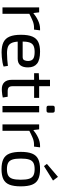

<svg xmlns="http://www.w3.org/2000/svg" viewBox="860 -1637 790 2550"><g transform="rotate(90 1255.0 -362.0)"><path d="M144 -487 155 -394 163 -379V0H78V-487ZM383 -499 373 -419H345Q302 -419 259 -401.5Q216 -384 154 -352L147 -405Q201 -449 255.5 -474Q310 -499 361 -499Z M666 -499Q776 -499 825.5 -459Q875 -419 875 -340Q876 -275 848 -238.5Q820 -202 759 -202H475V-268H737Q770 -268 780 -290.5Q790 -313 790 -340Q789 -387 762 -407Q735 -427 670 -427Q617 -427 586.5 -411.5Q556 -396 543.5 -357.5Q531 -319 531 -250Q531 -172 546.5 -131Q562 -90 596 -75Q630 -60 686 -60Q725 -60 771.5 -63.5Q818 -67 855 -72L864 -15Q841 -6 807.5 0Q774 6 738.5 9Q703 12 675 12Q591 12 540 -13.5Q489 -39 465.5 -95.5Q442 -152 442 -245Q442 -341 465.5 -396.5Q489 -452 538.5 -475.5Q588 -499 666 -499Z M1125 -631V-134Q1125 -99 1140 -84Q1155 -69 1191 -69H1265L1275 -4Q1259 0 1238 3Q1217 6 1197 7.5Q1177 9 1165 9Q1104 9 1072 -25Q1040 -59 1040 -123V-631ZM1280 -487V-420H952V-482L1048 -487Z M1472 -487V0H1388V-487ZM1450 -694Q1476 -694 1476 -668V-611Q1476 -585 1450 -585H1410Q1384 -585 1384 -611V-668Q1384 -694 1410 -694Z M1698 -487 1709 -394 1717 -379V0H1632V-487ZM1937 -499 1927 -419H1899Q1856 -419 1813 -401.5Q1770 -384 1708 -352L1701 -405Q1755 -449 1809.5 -474Q1864 -499 1915 -499Z M2226 -499Q2310 -499 2360.5 -474Q2411 -449 2433 -392.5Q2455 -336 2455 -243Q2455 -150 2433 -93.5Q2411 -37 2360.5 -12Q2310 13 2226 13Q2143 13 2092.5 -12Q2042 -37 2019.5 -93.5Q1997 -150 1997 -243Q1997 -336 2019.5 -392.5Q2042 -449 2092.5 -474Q2143 -499 2226 -499ZM2226 -427Q2173 -427 2142.5 -410.5Q2112 -394 2099 -354Q2086 -314 2086 -243Q2086 -172 2099 -132Q2112 -92 2142.5 -75.5Q2173 -59 2226 -59Q2279 -59 2310 -75.5Q2341 -92 2354 -132Q2367 -172 2367 -243Q2367 -314 2354 -354Q2341 -394 2310 -410.5Q2279 -427 2226 -427ZM2329 -737 2378 -671 2186 -551 2157 -590Z"/></g></svg>

Font: Exo 2
Style: Regular
Weight: 400
Designer: Natanael Gama
Foundry: Natanael Gama
Version: Version 2.010